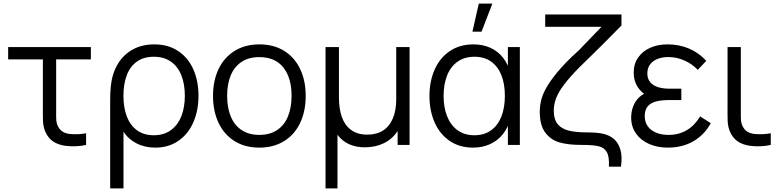

<svg xmlns="http://www.w3.org/2000/svg" viewBox="-20 -800 4312 1060"><path d="M234.7 -63.3Q226 -80 222 -97.4Q218 -114.8 217.2 -132.3Q216.3 -149.8 216.5 -180Q216.7 -185.8 216.7 -195.7V-472H25V-540H481.7V-472H290V-198.3V-179.2Q289.5 -148.5 291.2 -132Q293 -115.5 301 -100.7Q311.3 -81.8 327.3 -72.3Q343.3 -62.8 366 -60.3Q411.7 -56 455.3 -64.3V0Q429.5 6.5 397 7.5Q364.5 8.5 339.3 4.7Q303.3 -0.5 277.2 -16.5Q251 -32.5 234.7 -63.3Z M591.8 -324.7Q598.8 -392.5 629.1 -444.5Q659.3 -496.5 711.1 -525.8Q762.8 -555 831.5 -555Q908.8 -555 963.9 -518.1Q1019 -481.2 1047.4 -416.9Q1075.8 -352.7 1075.8 -271.3Q1075.8 -189.3 1047.2 -124.3Q1018.7 -59.3 964.6 -22.2Q910.5 15 837.2 15Q779.2 15 733.2 -8.8Q687.3 -32.7 661.8 -73.3V240H588.2V-237.3Q588.2 -266.2 588.9 -287Q589.7 -307.8 591.8 -324.7ZM1000.5 -271Q1000.5 -334.8 981.5 -383.5Q962.5 -432.2 924 -459.4Q885.5 -486.7 829.2 -486.7Q773.2 -486.7 735.6 -459.8Q698 -432.8 679.8 -384.4Q661.5 -336 661.5 -271.3Q661.5 -206.3 680 -157.4Q698.5 -108.5 736.1 -80.9Q773.7 -53.3 829.2 -53.3Q884.5 -53.3 923 -81.2Q961.5 -109 981 -158.2Q1000.5 -207.3 1000.5 -271Z M1156 -270.7Q1156 -355.2 1187.1 -419.6Q1218.2 -484 1276.1 -519.5Q1334 -555 1411.7 -555Q1491.2 -555 1548.9 -519.1Q1606.7 -483.2 1637.2 -418.8Q1667.7 -354.5 1667.7 -270.7Q1667.7 -185.7 1636.9 -121.1Q1606.2 -56.5 1548.2 -20.8Q1490.3 15 1411.7 15Q1332.5 15 1274.8 -21.1Q1217.2 -57.2 1186.6 -121.9Q1156 -186.7 1156 -270.7ZM1589.7 -270.7Q1589.7 -370.5 1544.2 -427.6Q1498.7 -484.7 1411.7 -484.7Q1352.5 -484.7 1312.8 -457.8Q1273 -431 1253.5 -383Q1234 -335 1234 -270.7Q1234 -205 1254.2 -156.5Q1274.5 -108 1314.2 -81.7Q1354 -55.3 1411.7 -55.3Q1470.2 -55.3 1510.1 -82.1Q1550 -108.8 1569.8 -157.4Q1589.7 -206 1589.7 -270.7Z M1777.2 -540H1851.2V-264.3Q1851.2 -200 1867 -154.7Q1882.8 -109.3 1917.8 -83Q1952.7 -56.7 2007.8 -56.7Q2059.5 -56.7 2095.1 -79.8Q2130.7 -102.8 2149.1 -146.8Q2167.5 -190.7 2167.5 -252V-540H2241.2V0H2175.2V-76.7Q2145.7 -31.8 2098.8 -9.2Q2052 13.3 1993.5 13.3Q1944.5 13.3 1906.4 -4.3Q1868.3 -22 1843.2 -56V240H1777.2Z M2351 -270Q2351 -351.7 2379.8 -416.3Q2408.5 -481 2463.4 -518Q2518.3 -555 2593.7 -555Q2645.5 -555 2687.2 -536.2Q2728.8 -517.3 2756.9 -481.8Q2785 -446.2 2797.3 -397.3L2784 -371V-540H2850V0H2784V-170.7L2797.3 -144.3Q2785 -95 2756.2 -59.1Q2727.5 -23.2 2685.3 -4.1Q2643.2 15 2591.7 15Q2517 15 2462.6 -22.1Q2408.2 -59.2 2379.6 -123.9Q2351 -188.7 2351 -270ZM2767.3 -270.7Q2767.3 -335.2 2748.6 -383.7Q2729.8 -432.2 2692.2 -459.4Q2654.5 -486.7 2599.7 -486.7Q2544.5 -486.7 2506.1 -459.4Q2467.7 -432.2 2448.3 -383.2Q2429 -334.3 2429 -270.3Q2429 -207.8 2448.1 -158.8Q2467.2 -109.7 2505.4 -81.5Q2543.7 -53.3 2599 -53.3Q2654.2 -53.3 2691.9 -81.1Q2729.7 -108.8 2748.5 -157.8Q2767.3 -206.8 2767.3 -270.7ZM2588.2 -625H2638.5L2698.2 -780H2623.3Z M3196 0H3188.3Q3117.2 0 3069.2 -13.6Q3021.2 -27.2 2990.6 -67.6Q2960 -108 2960 -183Q2960 -223.5 2971.7 -261.1Q2983.3 -298.7 3015.1 -346Q3046.8 -393.3 3106 -456Q3126.2 -476.5 3138.9 -488.4Q3151.7 -500.3 3174.2 -520.7Q3266.7 -617.3 3300.7 -652H2990V-720H3411V-659.3L3301.8 -549L3178.7 -428.3Q3123.8 -372.8 3093 -331.3Q3062.2 -289.8 3049.8 -256.6Q3037.3 -223.3 3037.3 -189.3Q3037.3 -141.3 3058.4 -115.2Q3079.5 -89.2 3119.2 -79.1Q3158.8 -69 3223.3 -69Q3279.7 -69 3313 -60.7Q3347.7 -52.3 3371.6 -30.7Q3395.5 -9 3405.8 28.7Q3416 66.3 3408.3 120H3341.7Q3344.7 65.7 3330.3 40.2Q3316 14.7 3285.8 7.5Q3255.7 0.3 3196 0Z M3904.2 -120 3845.2 -157.3Q3815.3 -107.2 3771.4 -81.2Q3727.5 -55.3 3670.8 -55.3Q3631.3 -55.3 3601.7 -67.8Q3572 -80.2 3555.8 -103.5Q3539.5 -126.8 3539.5 -158.7Q3539.5 -188.5 3551.7 -207.1Q3563.8 -225.7 3587.8 -235.2Q3611.7 -244.8 3651.2 -247Q3667.3 -247.7 3677.5 -247.7H3741.5V-310.3H3678.2Q3639 -310.3 3611.7 -319.3Q3584.3 -328.3 3569.1 -347.1Q3553.8 -365.8 3553.8 -394.3Q3553.8 -424.2 3569.2 -444.6Q3584.7 -465 3610.9 -475Q3637.2 -485 3669.8 -485Q3716.3 -485 3759.1 -465.8Q3801.8 -446.7 3832.2 -414.3L3879.2 -464Q3838.3 -508.7 3784.2 -531.8Q3730 -555 3664.5 -555Q3612 -555 3569.8 -536.3Q3527.5 -517.7 3503 -482.3Q3478.5 -447 3478.5 -399.3Q3478.5 -353.8 3500.2 -320.1Q3522 -286.3 3563.2 -264.3L3567.5 -292Q3533.5 -285.7 3510.4 -264.5Q3487.3 -243.3 3475.9 -213.5Q3464.5 -183.7 3464.5 -151.3Q3464.5 -101 3490.9 -63.3Q3517.3 -25.7 3563.3 -5.3Q3609.3 15 3666.5 15Q3747.2 15 3808.1 -20.2Q3869 -55.5 3904.2 -120Z M4014.7 -63.3Q4006 -80 4002 -97.4Q3998 -114.8 3997.2 -132.3Q3996.3 -149.8 3996.5 -180Q3996.7 -185.8 3996.7 -195.7V-540H4070V-198.3V-179.2Q4069.5 -148.5 4071.2 -132Q4073 -115.5 4081 -100.7Q4091.3 -81.8 4107.3 -72.3Q4123.3 -62.8 4146 -60.3Q4191.7 -56 4235.3 -64.3V0Q4209.5 6.5 4177 7.5Q4144.5 8.5 4119.3 4.7Q4083.3 -0.5 4057.2 -16.5Q4031 -32.5 4014.7 -63.3Z"/></svg>

Font: Tap Sans
Style: Regular
Weight: 400
Designer: Tap Payments
Foundry: Tap Payments
Version: Version 1.001;Glyphs 3.1.2 (3151)